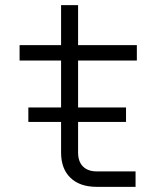

<svg xmlns="http://www.w3.org/2000/svg" viewBox="-20 -725 640 745"><path d="M90 -252V-308H217V-490H56V-550H217V-705H283V-550H511V-490H283V-308H469V-252H283V-133Q283 -98 302 -79Q321 -60 355 -60H506V0H355Q290 0 253.5 -35Q217 -70 217 -133V-252Z"/></svg>

Font: JetBrains Mono NL ExtraLight
Style: Regular
Weight: 200
Designer: Philipp Nurullin, Konstantin Bulenkov
Foundry: JetBrains
Version: Version 2.304; ttfautohint (v1.8.4.7-5d5b)